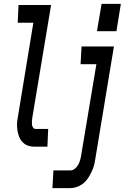

<svg xmlns="http://www.w3.org/2000/svg" viewBox="-20 -761 647 996"><path d="M483 -599 507 -741H607L584 -599ZM161 0Q147 0 133.5 -3Q120 -6 109.5 -13Q99 -20 91 -30.5Q83 -41 78.5 -53.5Q74 -66 71.5 -79.5Q69 -93 68.5 -106.5Q68 -120 69.5 -134Q71 -148 74 -162L153 -643H72L76 -735H245L147 -147Q146 -139 145.5 -130.5Q145 -122 146 -113.5Q147 -105 152 -98.5Q157 -92 166 -92H230L226 0ZM252 215 257 123H345Q357 123 368 114.5Q379 106 385.5 94Q392 82 395.5 70Q399 58 401 45L480 -428H398L403 -520H571L475 60Q473 74 470 87.5Q467 101 462 114Q457 127 450.5 139.5Q444 152 436 164Q428 176 417 186Q406 196 393.5 202.5Q381 209 367.5 212Q354 215 340 215Z"/></svg>

Font: Iosevka SS04 Semibold Extended
Style: Italic
Weight: 600
Width: 7
Italic angle: -9°
Monospace: yes
Designer: Belleve Invis
Foundry: Belleve Invis
Version: Version 19.0.0; ttfautohint (v1.8.4)